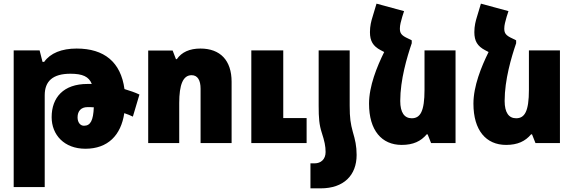

<svg xmlns="http://www.w3.org/2000/svg" viewBox="-20 -784 3143 1052"><path d="M55 241H225V-262C225 -339 269 -380 366 -380C433 -380 467 -364 483 -324C475 -324 467 -324 459 -324C328 -324 263 -250 263 -142C263 -45 332 31 448 31C571 31 643 -43 661 -164C679 -158 694 -152 708 -145L744 -266C721 -277 692 -287 662 -296C642 -444 551 -518 400 -518C318 -518 256 -493 222 -445H213L197 -508H55ZM405 -141C405 -176 425 -197 459 -197C470 -197 482 -197 494 -196C491 -124 476 -95 440 -95C420 -95 405 -113 405 -141Z M792 0H962V-219C962 -321 983 -372 1030 -372C1063 -372 1079 -344 1079 -298V0H1249V-336C1249 -453 1187 -518 1078 -518C1019 -518 975 -498 949 -460H944L926 -507H792ZM1357 0H1660V-137H1532V-508H1357Z M1726 -205C1726 -137 1729 -100 1743 -57C1758 -11 1764 17 1764 49C1764 89 1738 111 1704 111H1681V248H1737C1864 248 1934 176 1934 65C1934 16 1926 -18 1913 -62C1901 -106 1896 -137 1896 -205V-508H1726Z M2236 -563 2216 -573C2178 -590 2171 -603 2171 -628C2171 -646 2177 -668 2184 -692L2194 -723L2043 -764L2022 -694C2014 -669 2007 -641 2007 -608C2007 -559 2024 -531 2066 -509L2085 -499C2045 -418 2002 -312 2002 -216C2002 -70 2071 10 2181 10C2244 10 2286 -10 2318 -48H2323L2342 0H2476V-508H2306V-292C2306 -174 2283 -136 2236 -136C2196 -136 2173 -167 2173 -231C2173 -347 2210 -471 2236 -547Z M2808 -563 2788 -573C2750 -590 2743 -603 2743 -628C2743 -646 2749 -668 2756 -692L2766 -723L2615 -764L2594 -694C2586 -669 2579 -641 2579 -608C2579 -559 2596 -531 2638 -509L2657 -499C2617 -418 2574 -312 2574 -216C2574 -70 2643 10 2753 10C2816 10 2858 -10 2890 -48H2895L2914 0H3048V-508H2878V-292C2878 -174 2855 -136 2808 -136C2768 -136 2745 -167 2745 -231C2745 -347 2782 -471 2808 -547Z"/></svg>

Font: Noto Sans Armenian Condensed Black
Style: Regular
Weight: 900
Width: 3
Designer: Monotype Design Team
Foundry: Monotype Imaging Inc.
Version: Version 2.008